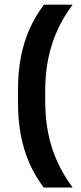

<svg xmlns="http://www.w3.org/2000/svg" viewBox="-20 -696 352 839"><path d="M177.5 -297.5V-255.5Q177.5 -180 190.5 -114.5Q203.5 -49 230 9.5Q256.5 68 297.5 123.5H171Q133.5 73.5 108.5 17Q83.5 -39.5 71 -105.8Q58.5 -172 58.5 -251V-301.5Q58.5 -380.5 71.2 -446.5Q84 -512.5 109.2 -569.2Q134.5 -626 172 -675.5H297.5Q256.5 -621 230 -562.2Q203.5 -503.5 190.5 -438.2Q177.5 -373 177.5 -297.5Z"/></svg>

Font: Anek Bangla
Style: Semi-bold
Weight: 600
Designer: Sulekha Rajkumar (Bangla), Yesha Goshar (Latin)
Foundry: Ek Type
Version: Version 1.002;March 21, 2022;FontCreator 13.0.0.2683 64-bit